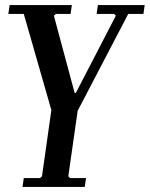

<svg xmlns="http://www.w3.org/2000/svg" viewBox="-20 -489 592 759"><path d="M367 -469H552L547 -434H487L287 -51L250 208L257 215H320L315 250H69L74 215H138L146 208L183 -54L74 -434H13L18 -469H264L259 -434H201L193 -427L275 -122H280L438 -427L431 -434H362Z"/></svg>

Font: Brygada 1918 SemiBold
Style: Italic
Weight: 600
Italic angle: -8°
Designer: Mateusz Machalski | Borys Kosmynka | Przemek Hoffer
Foundry: NIEPODLEGLA 2018
Version: Version 3.006